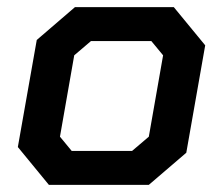

<svg xmlns="http://www.w3.org/2000/svg" viewBox="-20 -518 625 538"><path d="M30 -106 83 -406 190 -498H467L555 -391L502 -90L397 0H117ZM350 -95 397 -135 437 -363 404 -403H235L188 -363L148 -135L181 -95Z"/></svg>

Font: Chakra Petch SemiBold
Style: Italic
Weight: 600
Italic angle: -10°
Designer: Katatrad Aksorn Co.,Ltd.
Foundry: Cadson Demak Co.,Ltd.
Version: Version 1.000; ttfautohint (v1.6)